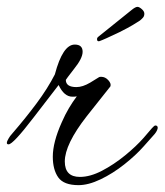

<svg xmlns="http://www.w3.org/2000/svg" viewBox="-25 -535 480 560"><path d="M204 5Q161 5 145 -17.5Q129 -40 129 -78Q129 -120 155 -178Q165 -201 176 -219.5Q187 -238 199 -254Q195 -253 192 -253Q189 -253 186 -253Q162 -253 146 -287L72 -191Q13 -114 0 -114Q-5 -114 -5 -118Q-5 -123 0 -131Q3 -137 12 -147Q50 -191 82 -234Q114 -277 135 -318Q158 -405 193 -405Q216 -405 216 -384Q216 -365 191 -334Q167 -303 167 -302Q167 -281 198 -281Q216 -281 238 -294L264 -310Q266 -311 270 -311Q282 -311 291 -301Q300 -291 297 -283L228 -196Q164 -114 164 -64Q164 -19 208 -19Q238 -19 272.5 -37Q307 -55 339.5 -81.5Q372 -108 394 -133L418 -161Q420 -163 423 -166Q426 -169 428 -169Q435 -169 435 -162Q435 -160 433 -155Q431 -150 426 -144L394 -108Q371 -82 337.5 -55.5Q304 -29 268.5 -12Q233 5 204 5ZM265 -415Q258 -413 258 -421Q258 -425 262 -428L359 -506Q370 -515 376 -515Q381 -515 388.5 -508.5Q396 -502 396 -495Q396 -488 392 -483.5Q388 -479 383 -475Q377 -471 363 -462.5Q349 -454 323 -441Q300 -430 285.5 -423.5Q271 -417 265 -415Z"/></svg>

Font: Alex Brush
Style: Regular
Weight: 400
Designer: Robert E. Leuschke
Foundry: Robert E. Leuschke
Version: Version 1.111; ttfautohint (v1.8.4.7-5d5b)